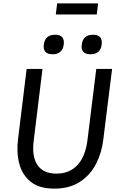

<svg xmlns="http://www.w3.org/2000/svg" viewBox="-20 -1109 691 1139"><path d="M319 -1089H562L554 -1023H311ZM240 -844Q247 -903 307 -903Q366 -903 358 -844Q355 -817 338 -802Q321 -787 293 -787Q262 -787 249 -802Q236 -817 240 -844ZM465 -844Q472 -903 532 -903Q591 -903 583 -844Q580 -817 563 -802Q546 -787 518 -787Q487 -787 474 -802Q461 -817 465 -844ZM87 -283 138 -700H232L180 -275Q168 -180 202.5 -129.5Q237 -79 315 -79Q392 -79 439.5 -130Q487 -181 499 -279L551 -700H645L593 -283Q584 -204 550 -137.5Q516 -71 454.5 -30.5Q393 10 302 10Q213 10 162.5 -30.5Q112 -71 94.5 -137.5Q77 -204 87 -283Z"/></svg>

Font: Haskoy Medium
Style: Italic
Weight: 500
Designer: Ertekin Erdin
Foundry: Ertekin Erdin
Version: Version 2.000; ttfautohint (v1.8.4.7-5d5b)